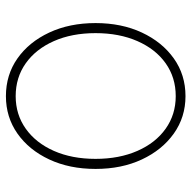

<svg xmlns="http://www.w3.org/2000/svg" viewBox="-19 -618 647 649"><g transform="rotate(90 304.5 -293.5)"><path d="M551 -293Q551 -205 519 -136.5Q487 -68 431.5 -29Q376 10 305 10Q233 10 177.5 -29Q122 -68 90 -136.5Q58 -205 58 -293Q58 -381 90 -449.5Q122 -518 177.5 -557.5Q233 -597 305 -597Q376 -597 431.5 -557.5Q487 -518 519 -449.5Q551 -381 551 -293ZM517 -293Q517 -373 490 -434.5Q463 -496 415 -530Q367 -564 305 -564Q242 -564 194 -530Q146 -496 119 -434.5Q92 -373 92 -293Q92 -213 119 -152Q146 -91 194 -57Q242 -23 305 -23Q367 -23 415 -57Q463 -91 490 -152Q517 -213 517 -293Z"/></g></svg>

Font: Raleway ExtraLight
Style: Regular
Weight: 200
Designer: Matt McInerney, Pablo Impallari, Rodrigo Fuenzalida
Foundry: Matt McInerney, Pablo Impallari, Rodrigo Fuenzalida
Version: Version 4.026